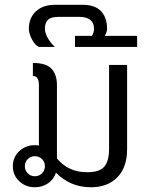

<svg xmlns="http://www.w3.org/2000/svg" viewBox="-20 -770 623 798"><path d="M116.7 -508.3Q172.5 -508.3 194.6 -483.8Q216.7 -459.2 216.7 -416.7V-111.7Q263.3 -54.2 341.7 -54.2Q395 -54.2 414.2 -78.3Q433.3 -102.5 433.3 -150V-500H508.3V-150Q508.3 -74.2 467.5 -32.9Q426.7 8.3 358.3 8.3Q271.7 8.3 212.5 -52.5Q204.2 -25 180 -8.3Q155.8 8.3 125 8.3Q86.7 8.3 60 -16.7Q33.3 -41.7 33.3 -79.2Q33.3 -116.7 60 -141.7Q86.7 -166.7 125 -166.7Q131.7 -166.7 141.7 -165V-416.7Q141.7 -454.2 116.7 -454.2ZM95.4 -49.6Q107.5 -37.5 125 -37.5Q142.5 -37.5 154.6 -49.6Q166.7 -61.7 166.7 -79.2Q166.7 -96.7 154.6 -108.8Q142.5 -120.8 125 -120.8Q107.5 -120.8 95.4 -108.8Q83.3 -96.7 83.3 -79.2Q83.3 -61.7 95.4 -49.6Z M208.3 -750H266.7H325Q374.2 -750 399.6 -723.8Q425 -697.5 425 -650Q425 -636.7 415 -620.8H550V-575H291.7V-620.8H361.7Q370.8 -635 370.8 -650Q370.8 -700 308.3 -700H266.7H225Q190.8 -700 178.8 -687.1Q166.7 -674.2 166.7 -650Q166.7 -631.7 180 -609.6Q193.3 -587.5 208.3 -575H141.7Q125.8 -581.7 112.9 -606.2Q100 -630.8 100 -650Q100 -695.8 129.2 -722.9Q158.3 -750 208.3 -750Z"/></svg>

Font: BoonBaan
Style: Regular
Weight: 400
Designer: Sungsit Sawaiwan
Foundry: FontUni
Version: Version 2.0